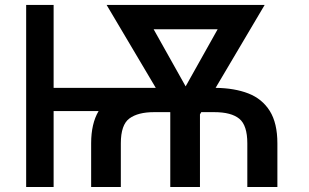

<svg xmlns="http://www.w3.org/2000/svg" viewBox="-20 -747 1234 767"><path d="M194.2 -727.3V-396H602.3L405.9 -727.3H1037.3L841.3 -396Q916.5 -395.2 971.9 -373.8Q1027.3 -352.3 1057.7 -303.8Q1088.1 -255.3 1088.1 -174.4V0H968V-174.4Q968 -246.4 935.9 -272.7Q903.8 -299 835.9 -299H784.1L778.8 -290.1V0H660.2V-298.7L659.8 -299H595.5Q531.2 -299 497 -273.8Q462.7 -248.6 462.7 -174.4V0H344.1V-174.4Q344.1 -253.2 373.9 -303.3H194.2V0H84.5V-727.3ZM721.6 -402 849.4 -630H593.8Z"/></svg>

Font: Inter Zeller Medium
Style: Regular
Weight: 500
Designer: Rasmus Andersson; Joe Bland
Foundry: zeller
Version: Version 3.015;git-dec3a8cb1